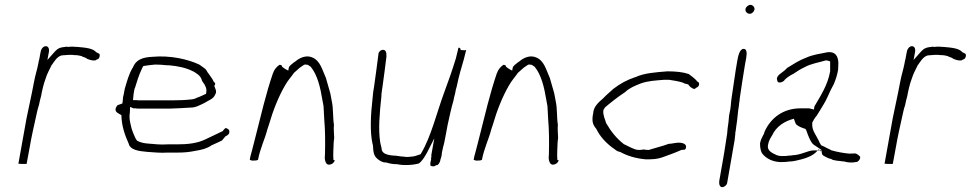

<svg xmlns="http://www.w3.org/2000/svg" viewBox="-20 -696 4015 794"><path d="M56 -19C60 -19 65 -18 71 -18H90L103 -88C110 -130 120 -173 129 -214C133 -231 135 -244 141 -261C143 -273 146 -284 150 -299C154 -321 160 -348 168 -369C175 -393 186 -410 194 -428L196 -429V-430C203 -439 215 -462 235 -467H237C239 -467 244 -468 250 -468C252 -468 258 -469 264 -469H280C285 -468 289 -468 295 -468C299 -468 300 -467 302 -467H304C306 -466 316 -465 320 -463V-462C323 -461 330 -459 334 -457L342 -452C349 -449 359 -446 367 -446C378 -446 376 -447 380 -450L384 -451C391 -453 397 -472 388 -475L378 -480C364 -497 332 -499 300 -502C296 -502 290 -502 283 -503C277 -503 267 -503 262 -502H261C260 -502 257 -503 256 -503C252 -502 245 -502 242 -501H241C220 -498 213 -490 199 -474L176 -448L182 -480C185 -496 179 -505 169 -505C160 -505 150 -495 148 -481L145 -466C144 -459 143 -452 140 -442L139 -436C138 -429 136 -423 135 -418V-417C132 -404 129 -393 125 -378C123 -369 121 -358 119 -349C111 -304 99 -254 90 -208Z M458 -246C456 -232 468 -228 482 -220C483 -173 497 -136 513 -100H514L513 -99C520 -77 551 -71 588 -68C616 -66 644 -63 674 -65H714C742 -65 762 -67 787 -72C816 -77 834 -81 855 -95L856 -96H857C872 -103 884 -108 898 -115C903 -121 908 -127 912 -132C917 -134 927 -140 928 -146C930 -158 926 -161 920 -164H919C913 -171 908 -162 900 -153L897 -152C875 -142 855 -131 830 -120C796 -103 755 -99 711 -99H672C644 -97 619 -100 596 -102C578 -103 562 -106 547 -114C541 -121 536 -133 532 -143C528 -154 524 -162 521 -178C518 -192 513 -207 517 -230L518 -254L532 -248H541C545 -247 548 -247 551 -247H685C713 -248 739 -249 766 -251H767C789 -251 804 -260 825 -270C844 -282 860 -286 868 -301V-302C879 -317 871 -327 866 -341L869 -345L870 -350C869 -352 868 -355 868 -355L865 -356C861 -365 857 -372 850 -381C846 -386 843 -392 837 -399H836L837 -400C835 -404 832 -407 829 -411C820 -417 814 -423 804 -429C757 -451 685 -468 609 -461C571 -459 542 -450 529 -416V-415H528C513 -389 506 -363 496 -329L491 -303C489 -297 488 -290 488 -284V-283C488 -283 488 -281 487 -275L486 -268L466 -261C463 -258 459 -251 458 -246ZM537 -331 538 -332C546 -357 553 -383 566 -410C566 -412 571 -420 573 -423C589 -426 604 -427 621 -429H622C638 -429 652 -428 671 -426H679C716 -423 752 -415 778 -401H779C790 -394 808 -385 814 -367V-366C817 -358 821 -353 825 -348C827 -342 836 -333 833 -314L832 -308C820 -303 810 -297 795 -292C791 -290 784 -286 772 -285C746 -282 718 -281 691 -281H552C551 -281 549 -281 544 -282H530C531 -297 533 -315 537 -331Z M1013 -35C1017 -33 1023 -31 1029 -32H1032C1033 -32 1042 -32 1047 -35C1056 -83 1075 -119 1086 -162L1092 -180C1109 -239 1132 -297 1159 -343C1170 -363 1185 -379 1196 -395L1222 -418H1223C1226 -420 1233 -426 1240 -429H1243C1248 -429 1249 -428 1250 -428H1253C1256 -425 1260 -424 1265 -420C1293 -386 1305 -333 1313 -284L1318 -257V-256C1319 -238 1320 -219 1321 -201C1325 -156 1325 -109 1324 -60L1323 -42C1324 -28 1329 -16 1339 -15C1352 -15 1362 -23 1364 -33V-34H1359C1357 -56 1359 -84 1360 -108L1362 -126C1362 -142 1359 -160 1361 -180C1356 -210 1359 -248 1352 -278L1346 -310C1340 -331 1334 -351 1328 -373C1312 -409 1304 -446 1270 -459C1246 -469 1219 -457 1203 -443C1199 -440 1195 -438 1193 -436L1182 -427C1181 -426 1178 -422 1175 -419L1172 -404L1159 -411C1152 -415 1150 -418 1146 -421V-424C1146 -424 1143 -428 1136 -428C1126 -422 1114 -409 1110 -395L1109 -394C1080 -310 1059 -218 1035 -124L1024 -81C1021 -67 1016 -54 1014 -42ZM1092 -180V-181Z M1545 -472C1539 -429 1534 -384 1527 -338C1524 -322 1522 -308 1521 -292C1513 -222 1509 -151 1521 -99L1522 -98V-97C1524 -67 1525 -52 1541 -39C1549 -32 1561 -24 1575 -24H1578C1589 -20 1605 -17 1619 -17H1622C1649 -11 1687 -13 1712 -20C1724 -28 1735 -45 1746 -65L1776 -124L1765 -62C1764 -57 1763 -53 1764 -51V-49C1763 -44 1762 -39 1763 -37L1760 -24C1759 -20 1760 -18 1760 -15L1759 -12C1768 -6 1777 -7 1784 -13H1788C1790 -13 1799 -22 1801 -33V-35C1803 -41 1805 -46 1806 -52L1807 -59C1807 -64 1808 -68 1809 -72C1811 -84 1814 -93 1817 -105C1819 -116 1822 -129 1824 -141L1831 -179C1839 -213 1845 -246 1855 -279C1857 -289 1859 -299 1862 -309L1865 -325C1870 -340 1872 -356 1876 -371C1885 -409 1897 -442 1905 -478C1906 -482 1907 -484 1908 -489L1901 -488H1900C1894 -488 1892 -489 1892 -489H1885L1884 -495C1884 -496 1880 -499 1876 -499L1875 -495C1873 -488 1872 -482 1870 -474C1869 -469 1867 -462 1866 -458V-457C1851 -408 1834 -359 1816 -311C1787 -233 1763 -131 1721 -61L1719 -58C1705 -54 1694 -48 1678 -48C1673 -47 1665 -47 1660 -47H1659C1651 -48 1645 -49 1640 -49H1639L1618 -52C1607 -53 1557 -52 1558 -83C1557 -90 1554 -96 1552 -110C1544 -161 1550 -231 1557 -295C1557 -309 1560 -325 1562 -339C1568 -381 1573 -421 1578 -461C1579 -478 1576 -489 1565 -490C1554 -490 1546 -482 1545 -473ZM1641 -4Z M1939 -35C1943 -33 1949 -31 1955 -32H1958C1959 -32 1968 -32 1973 -35C1982 -83 2001 -119 2012 -162L2018 -180C2035 -239 2058 -297 2085 -343C2096 -363 2111 -379 2122 -395L2148 -418H2149C2152 -420 2159 -426 2166 -429H2169C2174 -429 2175 -428 2176 -428H2179C2182 -425 2186 -424 2191 -420C2219 -386 2231 -333 2239 -284L2244 -257V-256C2245 -238 2246 -219 2247 -201C2251 -156 2251 -109 2250 -60L2249 -42C2250 -28 2255 -16 2265 -15C2278 -15 2288 -23 2290 -33V-34H2285C2283 -56 2285 -84 2286 -108L2288 -126C2288 -142 2285 -160 2287 -180C2282 -210 2285 -248 2278 -278L2272 -310C2266 -331 2260 -351 2254 -373C2238 -409 2230 -446 2196 -459C2172 -469 2145 -457 2129 -443C2125 -440 2121 -438 2119 -436L2108 -427C2107 -426 2104 -422 2101 -419L2098 -404L2085 -411C2078 -415 2076 -418 2072 -421V-424C2072 -424 2069 -428 2062 -428C2052 -422 2040 -409 2036 -395L2035 -394C2006 -310 1985 -218 1961 -124L1950 -81C1947 -67 1942 -54 1940 -42ZM2018 -180V-181Z M2432 -223C2427 -192 2432 -180 2446 -163C2462 -130 2486 -105 2517 -82H2518C2525 -76 2534 -69 2543 -68H2544C2573 -52 2607 -41 2651 -37C2679 -37 2698 -38 2718 -45C2743 -54 2774 -65 2798 -76L2811 -77C2813 -78 2816 -79 2817 -87C2819 -98 2808 -106 2786 -106C2774 -106 2762 -102 2745 -101C2721 -92 2688 -84 2663 -76H2660C2653 -76 2648 -77 2641 -78C2638 -77 2630 -76 2625 -76C2621 -76 2618 -76 2612 -77H2611C2595 -82 2576 -92 2562 -99H2561C2529 -124 2506 -153 2486 -188V-189C2483 -201 2473 -219 2475 -239L2476 -242L2482 -252C2507 -273 2533 -294 2565 -315C2584 -333 2605 -341 2630 -351C2661 -362 2692 -363 2726 -366H2747C2767 -363 2786 -360 2805 -354V-353H2806C2814 -349 2819 -349 2826 -347C2830 -340 2840 -330 2852 -328C2855 -330 2856 -330 2859 -333C2865 -335 2870 -340 2871 -346V-347C2872 -352 2869 -357 2864 -359H2862V-361C2853 -372 2842 -379 2828 -390C2804 -398 2775 -401 2740 -401C2691 -397 2644 -394 2608 -377H2607C2572 -365 2546 -351 2517 -329C2504 -317 2487 -303 2475 -290C2451 -270 2433 -251 2433 -225Z M3063 -659C3061 -649 3069 -639 3081 -639C3089 -639 3098 -647 3100 -656C3102 -666 3093 -676 3083 -676C3075 -676 3064 -667 3063 -659ZM3029 -445C3020 -395 3014 -345 3006 -295C3004 -283 3003 -271 3002 -259L3000 -243L2995 -218C2994 -202 2992 -182 2989 -165C2989 -158 2987 -149 2987 -143L2983 -117C2978 -84 2973 -51 2967 -19L2955 49C2952 67 2957 78 2967 78C2975 78 2986 69 2987 61L3001 -19C3007 -52 3012 -83 3018 -117L3020 -135C3021 -140 3021 -146 3021 -150L3022 -152C3024 -164 3025 -180 3028 -196C3029 -208 3031 -221 3032 -233V-234C3033 -242 3034 -249 3036 -261C3036 -269 3039 -279 3039 -287V-288C3046 -335 3053 -383 3061 -430L3066 -457C3070 -481 3067 -494 3055 -494C3038 -494 3032 -461 3029 -445Z M3123 -103C3123 -85 3126 -69 3133 -60C3149 -40 3179 -23 3221 -26H3222C3228 -26 3236 -27 3243 -28H3244C3260 -28 3278 -33 3294 -37C3319 -43 3343 -54 3357 -69L3366 -79L3372 -71H3378C3379 -62 3377 -60 3384 -53C3394 -48 3404 -41 3415 -39H3417C3424 -31 3453 -31 3471 -28H3472C3485 -24 3505 -22 3519 -26H3522C3526 -26 3535 -33 3537 -42V-48C3530 -55 3521 -64 3509 -61H3500C3499 -61 3493 -60 3489 -61L3472 -63L3454 -66C3442 -68 3426 -72 3416 -75V-76C3399 -83 3388 -91 3376 -95C3371 -103 3368 -108 3364 -118C3362 -122 3360 -124 3358 -129C3351 -143 3337 -159 3339 -187V-189C3345 -200 3348 -207 3357 -217C3367 -234 3377 -248 3387 -266C3397 -282 3406 -304 3415 -323L3429 -350C3437 -370 3442 -385 3446 -408C3447 -416 3446 -424 3447 -436C3446 -463 3435 -484 3402 -480C3368 -473 3342 -470 3315 -458C3285 -447 3263 -432 3235 -415C3224 -402 3213 -397 3202 -387C3196 -382 3190 -371 3194 -366V-364C3195 -348 3218 -356 3224 -364V-365C3236 -377 3246 -383 3263 -392C3274 -400 3292 -411 3307 -418C3334 -433 3365 -437 3394 -446H3400C3402 -446 3410 -443 3413 -442V-425V-410V-402V-401C3403 -343 3372 -298 3348 -256L3346 -243L3334 -246C3330 -247 3327 -248 3325 -248H3291C3219 -248 3168 -209 3142 -152C3142 -150 3140 -146 3138 -140V-139H3137C3130 -125 3126 -118 3123 -103ZM3156 -96 3157 -101C3159 -113 3166 -125 3173 -136C3190 -173 3224 -195 3263 -205C3265 -200 3268 -190 3270 -186C3272 -179 3286 -171 3307 -164H3309L3311 -162C3312 -162 3314 -159 3315 -155C3322 -136 3329 -115 3341 -101C3345 -98 3348 -95 3352 -93L3380 -74H3344C3322 -74 3292 -55 3258 -54L3252 -53L3237 -52L3231 -51H3221C3219 -51 3213 -50 3208 -51C3205 -51 3199 -52 3193 -54C3180 -61 3151 -69 3156 -96Z M3638 -19C3642 -19 3647 -18 3653 -18H3672L3685 -88C3692 -130 3702 -173 3711 -214C3715 -231 3717 -244 3723 -261C3725 -273 3728 -284 3732 -299C3736 -321 3742 -348 3750 -369C3757 -393 3768 -410 3776 -428L3778 -429V-430C3785 -439 3797 -462 3817 -467H3819C3821 -467 3826 -468 3832 -468C3834 -468 3840 -469 3846 -469H3862C3867 -468 3871 -468 3877 -468C3881 -468 3882 -467 3884 -467H3886C3888 -466 3898 -465 3902 -463V-462C3905 -461 3912 -459 3916 -457L3924 -452C3931 -449 3941 -446 3949 -446C3960 -446 3958 -447 3962 -450L3966 -451C3973 -453 3979 -472 3970 -475L3960 -480C3946 -497 3914 -499 3882 -502C3878 -502 3872 -502 3865 -503C3859 -503 3849 -503 3844 -502H3843C3842 -502 3839 -503 3838 -503C3834 -502 3827 -502 3824 -501H3823C3802 -498 3795 -490 3781 -474L3758 -448L3764 -480C3767 -496 3761 -505 3751 -505C3742 -505 3732 -495 3730 -481L3727 -466C3726 -459 3725 -452 3722 -442L3721 -436C3720 -429 3718 -423 3717 -418V-417C3714 -404 3711 -393 3707 -378C3705 -369 3703 -358 3701 -349C3693 -304 3681 -254 3672 -208Z"/></svg>

Font: Scribbler
Style: HLIta
Weight: 100
Designer: Mew Too
Foundry: Cannot Into Space Fonts
Version: Version 1.001